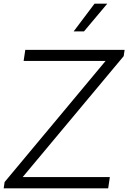

<svg xmlns="http://www.w3.org/2000/svg" viewBox="-26 -1020 707 1040"><path d="M429 -850H373L486 -1000H555ZM569 -61 560 0H-6L-1 -34L546 -690H102L111 -750H649L644 -716L97 -61Z"/></svg>

Font: Oakes Grotesk Light
Style: Italic
Weight: 300
Italic angle: -8°
Designer: Samuel Oakes
Foundry: Samuel Oakes
Version: Version 1.000;PS 001.000;hotconv 1.0.88;makeotf.lib2.5.64775